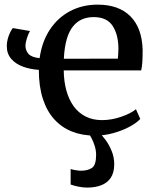

<svg xmlns="http://www.w3.org/2000/svg" viewBox="-20 -588 681 848"><path d="M399.5 11Q343.5 11 298 -7Q252.5 -25 219.8 -61Q187 -97 169.2 -151.8Q151.5 -206.5 151.5 -279.5Q112.5 -282 80.5 -294Q48.5 -306 29.2 -328.5Q10 -351 10 -384.5Q10 -400 14 -415.2Q18 -430.5 24.2 -443.5Q30.5 -456.5 36.5 -464L112.5 -451Q105.5 -440 99 -419.8Q92.5 -399.5 92.5 -385Q92.5 -366 105.5 -350.5Q118.5 -335 155 -331Q165 -403.5 200 -456.8Q235 -510 289.5 -538.8Q344 -567.5 411 -567.5Q504.5 -567.5 555.8 -516.2Q607 -465 610 -369Q610 -338.5 608.8 -316.2Q607.5 -294 603.5 -277H261.5Q262 -229 273 -188.8Q284 -148.5 305.2 -119Q326.5 -89.5 358 -73.5Q389.5 -57.5 430.5 -57.5Q472.5 -57.5 515.2 -72.2Q558 -87 580.5 -105.5L599.5 -62.5Q582 -44 550.2 -27.2Q518.5 -10.5 479.2 0.2Q440 11 399.5 11ZM262 -328.5 500.5 -329Q501.5 -337.5 502.2 -350.2Q503 -363 503 -372.5Q503 -434 477.8 -473.2Q452.5 -512.5 393.5 -512.5Q366.5 -512.5 343.5 -503Q320.5 -493.5 303 -472.2Q285.5 -451 275 -415.5Q264.5 -380 262 -328.5ZM365 240.5Q346 240.5 325.5 236.2Q305 232 292 227V158.5Q302.5 162 316.2 164Q330 166 337 166Q368 166 386.2 153.5Q404.5 141 404.5 96Q404.5 76 398.2 56.2Q392 36.5 383.8 21.2Q375.5 6 370.5 -1L401 -6L419.5 -1Q430 8.5 445.8 29.5Q461.5 50.5 473.2 79Q485 107.5 484.5 139.5Q484 175.5 468.8 197.8Q453.5 220 427 230.2Q400.5 240.5 365 240.5Z"/></svg>

Font: Merriweather 24pt
Style: Regular
Weight: 400
Designer: Eben Sorkin
Foundry: Eben Sorkin
Version: Version 2.100